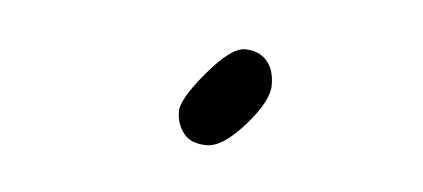

<svg xmlns="http://www.w3.org/2000/svg" viewBox="-24 -73 291 132"><g transform="rotate(5 121.5 -7.0)"><path d="M141.5 -41Q151 -41 156.5 -35Q162 -29 162 -18Q162 -7 147 10Q132 27 121 27Q110 27 105 20.5Q100 14 100 5.5Q100 -3 116 -22Q132 -41 141.5 -41Z"/></g></svg>

Font: Mrs Saint Delafield
Style: Regular
Weight: 400
Designer: Alejandro Paul
Foundry: Alejandro Paul
Version: Version 1.000